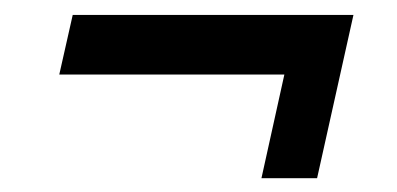

<svg xmlns="http://www.w3.org/2000/svg" viewBox="-20 -448 546 264"><path d="M339.5 -203 371 -345.5H61.5L80 -427.5H466L416 -203Z"/></svg>

Font: Besley* Narrow
Style: Bold Italic
Weight: 700
Width: 4
Italic angle: -13°
Designer: Owen Earl
Foundry: indestructible type*
Version: Version 3.000; ttfautohint (v1.8.3)